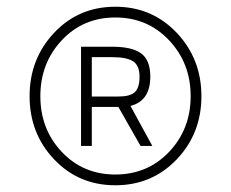

<svg xmlns="http://www.w3.org/2000/svg" viewBox="-20 -720 687 571"><path d="M141 -246Q68 -323 68 -434Q68 -545 141 -622.5Q214 -700 323 -700Q432 -700 505.5 -622.5Q579 -545 579 -434Q579 -323 505.5 -246Q432 -169 323 -169Q214 -169 141 -246ZM163.5 -600Q100 -532 100 -434Q100 -336 163.5 -268.5Q227 -201 323 -201Q419 -201 483 -268.5Q547 -336 547 -434Q547 -532 483 -600Q419 -668 323 -668Q227 -668 163.5 -600ZM253 -402V-286H221V-581H314Q373 -581 400 -561Q427 -541 427 -492Q427 -420 368 -405L433 -286H398L332 -402ZM253 -550V-433H333Q367 -433 381 -446Q395 -459 395 -492Q395 -525 376 -537.5Q357 -550 315 -550Z"/></svg>

Font: Titillium Web ExtraLight
Style: Regular
Weight: 275
Version: Version 1.002;PS 57.000;hotconv 1.0.70;makeotf.lib2.5.55311